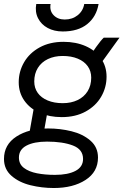

<svg xmlns="http://www.w3.org/2000/svg" viewBox="-31 -737 620 964"><path d="M63 -324Q63 -378 90 -424.5Q117 -471 168 -499Q219 -527 288 -527Q350 -527 399 -505.5Q448 -484 476 -444Q504 -404 504 -352Q504 -298 477 -251.5Q450 -205 399 -177Q348 -149 279 -149Q217 -149 168 -170.5Q119 -192 91 -232Q63 -272 63 -324ZM-11 61Q-11 -11 51.5 -51.5Q114 -92 211 -92Q271 -92 328 -78Q385 -64 423 -31Q461 2 461 54Q461 126 398.5 166.5Q336 207 239 207Q179 207 122 193Q65 179 27 146Q-11 113 -11 61ZM386 61Q386 13 335 -6.5Q284 -26 205 -26Q140 -26 102 -6Q64 14 64 54Q64 87 89 106Q114 125 154.5 133Q195 141 245 141Q310 141 348 121Q386 101 386 61ZM142 -213 206 -169 187 -61 113 -49ZM427 -347Q427 -380 409.5 -404.5Q392 -429 359.5 -442.5Q327 -456 284 -456Q242 -456 209.5 -440.5Q177 -425 159 -396Q141 -367 141 -328Q141 -295 158.5 -270.5Q176 -246 208.5 -232.5Q241 -219 284 -219Q326 -219 358.5 -234.5Q391 -250 409 -279Q427 -308 427 -347ZM490 -548H569L463 -401L416 -447Q428 -468 452 -501.5Q476 -535 490 -548ZM151 -717H223Q217 -683 238 -661Q259 -639 294 -639Q332 -639 359 -660.5Q386 -682 392 -717H464Q453 -653 407 -616Q361 -579 284 -579Q241 -579 208.5 -596.5Q176 -614 160 -645.5Q144 -677 151 -717Z"/></svg>

Font: Fixel Italic Variable 20240409 Display Thin
Style: Italic
Weight: 100
Italic angle: -10°
Designer: AlfaBravo + MacPaw
Foundry: Kyrylo Tkachov, Marchela Mozhyna, Serhii Makarenko, Maria Weinstein, Zakhar Kryvoshyya
Version: Version 1.211;Glyphs 3.2 (3225)